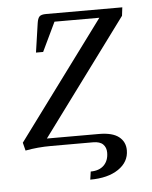

<svg xmlns="http://www.w3.org/2000/svg" viewBox="-45 -478 506 639"><g transform="rotate(-5 207.5 -158.0)"><path d="M18.1 -19 308.1 -411.1H158.2L111.8 -314H87.9L102.1 -411.1Q104.5 -427.2 110.4 -433.1Q116.2 -439 132.8 -439H387.2L383.8 -411.1L99.1 -25.9H272.9Q317.9 -25.9 339.4 -9Q360.8 7.8 360.8 36.1Q360.8 75.2 325.4 99.1Q290 123 231 123L234.9 96.2Q263.2 96.2 279.1 80.6Q294.9 64.9 294.9 38.1Q294.9 21 284.4 10.5Q273.9 0 251 0H110.8Q65.9 0 24.9 7.8Z"/></g></svg>

Font: Dihjauti
Style: Italic
Weight: 400
Italic angle: -9°
Designer: T. Christopher White
Version: Version 3.0.0